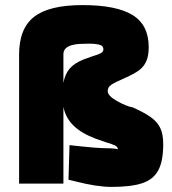

<svg xmlns="http://www.w3.org/2000/svg" viewBox="-20 -721 676 754"><path d="M621 -155Q621 -88 601.5 -52Q582 -16 538.5 -1.5Q495 13 418 13Q360 13 275 -9L249 -15L253 -151Q359 -139 395 -139Q413 -139 428 -137.5Q443 -136 443 -134Q443 -144 431 -150Q419 -156 394 -163Q361 -174 354 -177Q299 -198 268.5 -228Q238 -258 229 -301V0H55V-507Q55 -609 114 -655Q173 -701 304 -701Q437 -701 500.5 -662Q564 -623 564 -536Q564 -501 554 -479.5Q544 -458 525.5 -444.5Q507 -431 471 -415Q432 -398 417.5 -388.5Q403 -379 403 -363Q403 -345 439 -324.5Q475 -304 502 -299Q549 -278 574 -259.5Q599 -241 610 -217Q621 -193 621 -155ZM343 -500Q367 -507 376.5 -512.5Q386 -518 386 -527Q386 -542 368 -546Q350 -550 332 -549.5Q314 -549 309 -549Q229 -549 229 -508V-395Q235 -430 253.5 -451.5Q272 -473 307 -487Z"/></svg>

Font: Cairo Black
Style: Regular
Weight: 900
Designer: Mohamed Gaber, the designers of Titillium
Foundry: Kief Type Foundry
Version: Version 2.009; ttfautohint (v1.5.33-1714) -l 8 -r 50 -G 200 